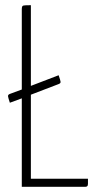

<svg xmlns="http://www.w3.org/2000/svg" viewBox="-20 -720 379 740"><path d="M99 -389 206 -430Q213 -410 213.5 -404.5Q214 -399 206 -396L99 -355V-31H319V-11Q319 -8 318 -5Q316 0 308 0H64V-341L18 -324Q12 -342 11 -348.5Q10 -355 18 -358L64 -375V-684Q64 -696 68.5 -698Q73 -700 99 -700Z"/></svg>

Font: Yanone Kaffeesatz Thin
Style: Regular
Weight: 250
Designer: Yanone
Foundry: Yanone Font Production. Not for release.
Version: Version 1.002